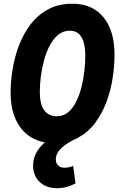

<svg xmlns="http://www.w3.org/2000/svg" viewBox="-20 -753 640 1032"><path d="M272 17Q200 17 147.2 -15.2Q94.5 -47.5 65.8 -108.2Q37 -169 37 -254Q37 -315.5 48 -382.2Q59 -449 83 -511.2Q107 -573.5 145.8 -623.8Q184.5 -674 239.8 -703.5Q295 -733 369 -733Q476.5 -733 536 -660.5Q595.5 -588 595.5 -459.5Q595.5 -397 585 -330.5Q574.5 -264 551 -202Q527.5 -140 490 -90.5Q452.5 -41 398.5 -12Q344.5 17 272 17ZM285 -128Q320 -128 345.8 -149.2Q371.5 -170.5 389.2 -206Q407 -241.5 417.8 -284.5Q428.5 -327.5 433.5 -371.5Q438.5 -415.5 438.5 -453.5Q438.5 -518.5 418 -553.2Q397.5 -588 355.5 -588Q320 -588 293.2 -566.2Q266.5 -544.5 247.5 -508.5Q228.5 -472.5 216.8 -429Q205 -385.5 199.5 -341.5Q194 -297.5 194 -260Q194 -193.5 217.2 -160.8Q240.5 -128 285 -128ZM286 258.5Q228.5 258.5 193.2 225Q158 191.5 158 137Q158 71 213.8 19Q269.5 -33 382 -71.5L403.5 -15.5Q338.5 15 309.2 43.5Q280 72 280 104Q280 124 292.5 136.2Q305 148.5 326.5 148.5Q351.5 148.5 373 138.5L386 232Q363 245 337.8 251.8Q312.5 258.5 286 258.5Z"/></svg>

Font: Google Sans Code
Style: Italic
Weight: 400
Italic angle: -10°
Monospace: yes
Designer: Google Sans Code Authors
Foundry: Google LLC
Version: Version 6.000